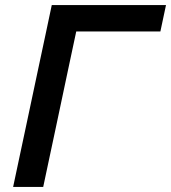

<svg xmlns="http://www.w3.org/2000/svg" viewBox="-20 -733 671 753"><path d="M31.5 0Q44 -58.5 55.5 -113Q67 -167.5 81.5 -235L132 -473Q146.5 -541.5 158.5 -597.2Q170.5 -653 183 -713H631L609 -609.5H279Q271.5 -574 263.5 -536.8Q255.5 -499.5 246.5 -457L199.5 -235Q185 -167.5 173.5 -113Q162 -58.5 149.5 0Z"/></svg>

Font: Commissioner Medium
Style: Italic
Weight: 500
Italic angle: -12°
Designer: Kostas Bartsokas
Foundry: Kostas Bartsokas
Version: Version 1.000; ttfautohint (v1.8.3)